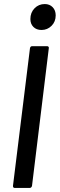

<svg xmlns="http://www.w3.org/2000/svg" viewBox="-20 -928 295 948"><path d="M44 -10 128 -690Q130 -700 139 -700H213Q217 -700 219.5 -697Q222 -694 221 -690L138 -10Q137 -6 134 -3Q131 0 127 0H53Q44 0 44 -10ZM130 -834Q130 -866 150.5 -887Q171 -908 201 -908Q225 -908 240 -892.5Q255 -877 255 -852Q255 -821 234.5 -800.5Q214 -780 185 -780Q160 -780 145 -795Q130 -810 130 -834Z"/></svg>

Font: Barlow Condensed Medium
Style: Italic
Weight: 500
Width: 3
Italic angle: -7°
Designer: Jeremy Tribby
Foundry: Tribby Type
Version: Version 1.408